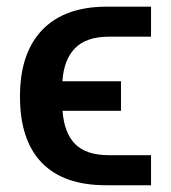

<svg xmlns="http://www.w3.org/2000/svg" viewBox="-20 -548 506 568"><path d="M426.8 0H293Q168 0 103.5 -66.7Q39.1 -133.3 39.1 -262.7Q39.1 -391.1 105.2 -459.7Q171.4 -528.3 295.9 -528.3H426.8V-439.5H302.2Q235.8 -439.5 202.4 -405.8Q168.9 -372.1 164.6 -307.6H337.9V-220.2H165Q169.9 -154.3 202.6 -121.6Q235.4 -88.9 302.2 -88.9H426.8Z"/></svg>

Font: Arimo SemiBold
Style: Regular
Weight: 600
Designer: Steve Matteson
Foundry: Monotype Imaging Inc.
Version: Version 1.33